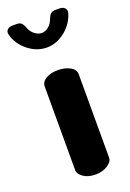

<svg xmlns="http://www.w3.org/2000/svg" viewBox="-166 -773 556 823"><g transform="rotate(-20 112.0 -361.0)"><path d="M122 0Q88 0 66.5 -15Q45 -30 45 -48V-429Q45 -450 66.5 -463Q88 -476 122 -476Q154 -476 177 -463Q200 -450 200 -429V-48Q200 -30 177 -15Q154 0 122 0ZM112 -583Q66 -583 27 -614Q-12 -645 -24 -690Q-28 -705 -19.5 -713.5Q-11 -722 4 -722H24Q38 -722 45 -715Q52 -708 57 -695Q64 -674 80 -661.5Q96 -649 112 -649Q129 -649 144 -661.5Q159 -674 166 -695Q171 -708 178.5 -715Q186 -722 199 -722H219Q234 -722 242.5 -713.5Q251 -705 247 -689Q234 -645 195.5 -614Q157 -583 112 -583Z"/></g></svg>

Font: Dosis ExtraBold
Style: Regular
Weight: 800
Designer: EdgarTolentino, PabloImpallari, IginoMarini
Foundry: EdgarTolentino, PabloImpallari, IginoMarini
Version: Version 3.001; ttfautohint (v1.8.2)